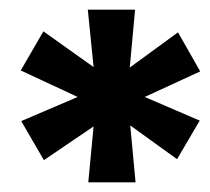

<svg xmlns="http://www.w3.org/2000/svg" viewBox="-20 -741 435 398"><path d="M163 -363 174 -479 71 -409 24 -490 141 -540 23 -595 70 -676 174 -602 162 -721H260L249 -601L349 -674L395 -593L280 -540L394 -491L347 -411L250 -481L261 -363Z"/></svg>

Font: Lexend SemiBold
Style: Regular
Weight: 600
Designer: Bonnie Shaver-Troup, Thomas Jockin
Foundry: Lexend
Version: Version 1.005; ttfautohint (v1.8.3)